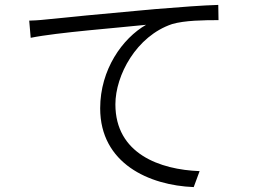

<svg xmlns="http://www.w3.org/2000/svg" viewBox="-20 -739 1040 782"><path d="M793 -42C631 -48 450 -113 450 -314C450 -432 535 -592 681 -641C732 -656 811 -657 870 -657L869 -719C803 -717 723 -711 613 -702C602 -701 592 -700 581 -699L569 -698C400 -683 238 -667 181 -661C161 -659 137 -656 99 -655L105 -585C212 -607 465 -626 575 -638C479 -583 388 -456 388 -298C388 -73 588 16 769 23L793 -42Z"/></svg>

Font: Glow Sans SC Normal
Style: Regular
Weight: 400
Designer: Ryoko NISHIZUKA (kana, bopomofo & ideographs); Paul D. Hunt (Latin, Greek & Cyrillic); Sandoll Communications, Soo-young
Version: Version 0.93